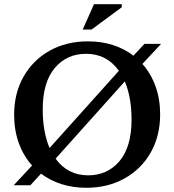

<svg xmlns="http://www.w3.org/2000/svg" viewBox="-20 -878 826 910"><path d="M397 -682Q460.5 -682 515.2 -664.5Q570 -647 612.5 -614L664.5 -670H743.5L655 -575Q695 -530 717 -469.2Q739 -408.5 739 -336Q739 -233.5 694.2 -155Q649.5 -76.5 570.2 -32.2Q491 12 389 12Q326 12 271.8 -5.2Q217.5 -22.5 174.5 -55L124 0H45L132 -93.5Q91.5 -138.5 69.2 -199.8Q47 -261 47 -334Q47 -436.5 91.8 -515Q136.5 -593.5 215.5 -637.8Q294.5 -682 397 -682ZM182.5 -359Q182.5 -304 191 -258.2Q199.5 -212.5 215 -176.5L543.5 -542.5Q486 -623 388 -623Q296 -623 239.2 -555.2Q182.5 -487.5 182.5 -359ZM397.5 -47Q490 -47 546.8 -114.8Q603.5 -182.5 603.5 -311Q603.5 -365.5 595.2 -410.8Q587 -456 571.5 -492L243.5 -126Q301 -47 397.5 -47ZM372 -738 425.5 -858H557V-843.5L414 -738Z"/></svg>

Font: Newsreader Text SemiBold
Style: Regular
Weight: 600
Designer: Hugues Gentile
Foundry: Production Type
Version: Version 1.001